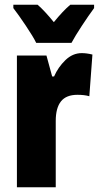

<svg xmlns="http://www.w3.org/2000/svg" viewBox="-20 -786 416 806"><path d="M368 -557 355 -382Q335 -388 305 -388Q258 -388 236 -360.5Q214 -333 214 -278V0H51V-553H175L199 -465H207Q224 -504 254.5 -533.5Q285 -563 323 -563Q344 -563 368 -557ZM375 -752Q352 -721 323.5 -677.5Q295 -634 280 -606H132Q120 -631 88.5 -678Q57 -725 36 -752V-766H138Q166 -742 206 -693Q245 -741 275 -766H375Z"/></svg>

Font: Noto Sans UI CondBlack
Style: Regular
Weight: 900
Width: 3
Designer: Monotype Design Team
Foundry: Monotype Imaging Inc.
Version: Version 1.001